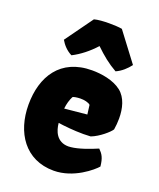

<svg xmlns="http://www.w3.org/2000/svg" viewBox="-156 -948 869 1051"><g transform="rotate(20 278.0 -422.0)"><path d="M284.7 9.8C401.9 9.8 497.6 -74.7 518.6 -99.1C513.7 -147.9 502 -166.5 479 -189.5C434.6 -170.4 373.5 -147.9 330.1 -143.6C325.2 -143.1 320.3 -142.6 315.9 -142.6C246.1 -142.6 226.1 -201.7 222.2 -245.6C254.9 -240.7 313 -234.4 369.6 -234.4C384.3 -234.4 398.4 -234.9 412.1 -235.8C458.5 -253.4 508.8 -297.9 519.5 -315.9C522.9 -336.9 524.9 -358.9 524.9 -380.9C524.9 -439.9 510.3 -497.6 468.3 -531.2C420.9 -568.4 349.6 -578.6 296.9 -578.6C112.3 -578.6 32.7 -446.8 32.7 -283.7C32.7 -121.6 119.1 9.8 284.7 9.8ZM223.6 -329.6C226.6 -358.4 233.9 -382.8 244.6 -403.8C248.5 -407.7 269 -411.1 287.6 -411.6C310.5 -412.1 336.9 -406.7 347.2 -396L354 -342.3ZM161.1 -617.2C205.6 -639.6 251 -675.3 288.6 -717.3C331.1 -676.3 369.6 -644.5 418 -617.2C449.7 -631.3 476.6 -656.2 496.1 -682.1L371.1 -847.7C352.5 -851.1 324.7 -852.5 296.4 -852.5C263.7 -852.5 230.5 -850.1 209.5 -844.2L93.3 -683.1C107.9 -657.7 130.4 -632.3 161.1 -617.2Z"/></g></svg>

Font: Kavoon
Style: Regular
Weight: 400
Designer: Viktoriya Grabowska
Foundry: Viktoriya Grabowska
Version: Version 1.002